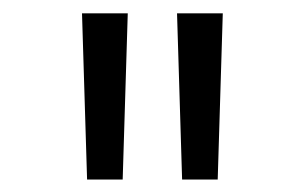

<svg xmlns="http://www.w3.org/2000/svg" viewBox="-20 -748 469 295"><path d="M113.8 -472.2 106 -727.5H176.3L168.5 -472.2ZM259.8 -472.2 252 -727.5H322.3L314.5 -472.2Z"/></svg>

Font: Inter 16pt Light
Style: Regular
Weight: 300
Version: Version 4.001;git-66647c0bb